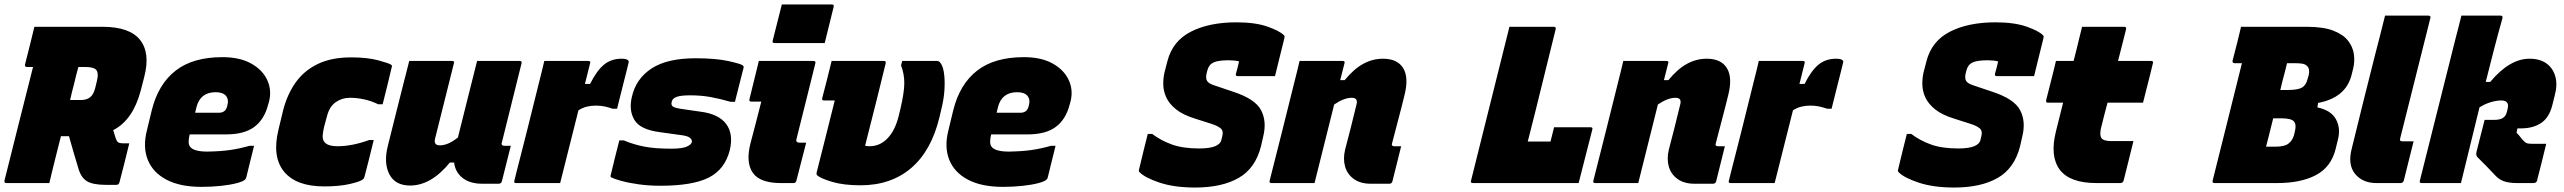

<svg xmlns="http://www.w3.org/2000/svg" viewBox="-34 -820 11484 860"><path d="M187 0H-5Q-16 0 -14 -11Q18 -141 50 -266.5Q82 -392 114 -520H86Q81 -520 79 -523.5Q77 -527 78 -531Q89 -575 99.5 -616Q110 -657 120 -700H425Q547 -700 593.5 -641Q640 -582 612 -475L596 -413Q561 -282 473 -237Q478 -222 482 -208Q488 -188 494.5 -183Q501 -178 520 -178H545Q535 -135 523.5 -90.5Q512 -46 501 -3Q498 8 487 8H440Q383 8 356 -8Q329 -24 317 -66Q306 -102 295.5 -138Q285 -174 275 -210H239Q232 -183 225 -155Q218 -127 211 -99Q205 -74 198.5 -48.5Q192 -23 187 0ZM298 -445Q293 -427 288.5 -408.5Q284 -390 280 -372H328Q355 -372 370.5 -385Q386 -398 393 -428L400 -457Q405 -477 403.5 -489.5Q402 -502 396 -508Q385 -520 346 -520H317Q312 -501 307 -482.5Q302 -464 298 -445Z M962 -564Q1040 -564 1091 -535.5Q1142 -507 1163 -461.5Q1184 -416 1171 -365L1167 -351Q1150 -285 1105 -251.5Q1060 -218 978 -218H816L815 -215Q811 -199 811 -185Q811 -171 818 -162Q835 -141 895 -141Q954 -142 996 -148Q1038 -154 1084 -167H1104Q1095 -132 1086.5 -96Q1078 -60 1069 -25Q1068 -20 1064 -16Q1055 -7 1026 0.5Q997 8 956 12.5Q915 17 868 17Q773 17 712 -15Q651 -47 628 -104Q605 -161 624 -236L646 -327Q675 -443 752.5 -503.5Q830 -564 962 -564ZM932 -407Q863 -407 846 -340L840 -315H947Q961 -315 970.5 -322Q980 -329 984 -346Q992 -374 978 -391Q964 -407 932 -407Z M1539 -563Q1611 -563 1659.5 -550Q1708 -537 1718 -530Q1723 -527 1721 -521Q1711 -478 1701 -437Q1691 -396 1680 -353H1660Q1629 -368 1597 -375Q1565 -382 1533 -382Q1498 -382 1470 -362.5Q1442 -343 1431 -301L1418 -253Q1413 -232 1411.5 -215Q1410 -198 1417 -187Q1430 -165 1479 -165Q1510 -165 1546 -172Q1582 -179 1620 -193H1640Q1630 -151 1619.5 -109.5Q1609 -68 1598 -26Q1597 -22 1592 -17Q1581 -7 1533.5 4Q1486 15 1418 15Q1293 15 1238.5 -51Q1184 -117 1213 -238L1234 -325Q1252 -396 1289.5 -449.5Q1327 -503 1388.5 -533Q1450 -563 1539 -563Z M1799 -547H1991Q2003 -547 1999 -536L1915 -200Q1907 -169 1936 -169Q1953 -169 1972 -176.5Q1991 -184 2017 -204Q2037 -286 2058 -368Q2079 -450 2103 -547H2294Q2305 -547 2302 -536Q2280 -447 2257.5 -357Q2235 -267 2214 -182Q2211 -174 2215 -171Q2218 -167 2224 -167H2254Q2244 -127 2234 -87.5Q2224 -48 2214 -8Q2211 3 2200 3H2126Q2071 3 2038 -23Q2005 -49 2000 -92H1981Q1897 11 1803 11Q1736 11 1710 -39.5Q1684 -90 1703 -166Q1721 -240 1738.5 -308Q1756 -376 1774 -449Q1781 -475 1787 -499.5Q1793 -524 1799 -547Z M2475 0H2278Q2266 0 2270 -11Q2272 -20 2280.5 -53.5Q2289 -87 2301.5 -135.5Q2314 -184 2328 -240Q2342 -296 2355.5 -350.5Q2369 -405 2380 -449Q2387 -476 2393 -501Q2399 -526 2404 -547H2601Q2613 -547 2609 -536Q2598 -490 2586 -444H2609Q2639 -504 2671.5 -530.5Q2704 -557 2750 -557Q2774 -557 2780 -549Q2784 -545 2781 -537Q2779 -528 2773 -504Q2767 -480 2759 -449Q2751 -418 2743.5 -387Q2736 -356 2730 -333H2710Q2693 -339 2675 -343Q2657 -347 2634 -347Q2615 -347 2595.5 -342.5Q2576 -338 2557 -326Q2516 -163 2475 0Z M2972 -154Q3021 -154 3041.5 -163Q3062 -172 3065 -184Q3067 -193 3056.5 -202.5Q3046 -212 3008 -216L2922 -228Q2835 -239 2808.5 -281.5Q2782 -324 2796 -385Q2814 -467 2884 -513Q2954 -559 3081 -559Q3172 -559 3228.5 -546.5Q3285 -534 3293 -527Q3298 -523 3297 -518Q3287 -480 3277.5 -441.5Q3268 -403 3258 -364H3238Q3190 -378 3148 -385.5Q3106 -393 3057 -393Q3015 -393 2996.5 -386Q2978 -379 2975 -365Q2971 -352 2978 -344.5Q2985 -337 3019 -332L3102 -320Q3184 -310 3218 -265.5Q3252 -221 3235 -148Q3213 -61 3140.5 -24.5Q3068 12 2924 12Q2872 12 2826 5.5Q2780 -1 2748 -10Q2716 -19 2705 -25Q2699 -28 2701 -34Q2711 -75 2720.5 -114Q2730 -153 2740 -191H2760Q2806 -172 2853.5 -163Q2901 -154 2972 -154Z M3365 -547H3610Q3621 -547 3618 -536Q3597 -451 3576 -367Q3555 -283 3534 -199Q3531 -188 3535 -185Q3539 -181 3546 -181H3577Q3566 -139 3555 -95.5Q3544 -52 3533 -10Q3530 0 3520 0H3464Q3370 0 3338 -46Q3306 -92 3327 -176Q3338 -218 3351.5 -269.5Q3365 -321 3376 -365H3331Q3320 -365 3323 -376ZM3468 -800H3692Q3703 -800 3700 -789L3660 -627H3436Q3424 -627 3427 -638Z M3691 -547H3925Q3936 -547 3933 -536Q3914 -459 3895 -381.5Q3876 -304 3856 -227Q3852 -213 3848.5 -197.5Q3845 -182 3841 -167Q3846 -166 3851 -165.5Q3856 -165 3861 -165Q3907 -165 3941 -200Q3975 -235 3991 -299L3999 -332Q4016 -404 4016.5 -446Q4017 -488 4002 -527L4007 -547H4162Q4170 -547 4175 -542Q4188 -530 4193.5 -497.5Q4199 -465 4196.5 -420Q4194 -375 4181 -325L4174 -295Q4138 -145 4047.5 -67.5Q3957 10 3820 10Q3745 10 3693 -5.5Q3641 -21 3626 -35Q3622 -39 3624 -48Q3646 -135 3666 -214Q3686 -293 3705 -370H3657Q3646 -370 3649 -381Q3659 -420 3670 -462.5Q3681 -505 3691 -547Z M4552 -564Q4630 -564 4681 -535.5Q4732 -507 4753 -461.5Q4774 -416 4761 -365L4757 -351Q4740 -285 4695 -251.5Q4650 -218 4568 -218H4406L4405 -215Q4401 -199 4401 -185Q4401 -171 4408 -162Q4425 -141 4485 -141Q4544 -142 4586 -148Q4628 -154 4674 -167H4694Q4685 -132 4676.5 -96Q4668 -60 4659 -25Q4658 -20 4654 -16Q4645 -7 4616 0.5Q4587 8 4546 12.5Q4505 17 4458 17Q4363 17 4302 -15Q4241 -47 4218 -104Q4195 -161 4214 -236L4236 -327Q4265 -443 4342.5 -503.5Q4420 -564 4552 -564ZM4522 -407Q4453 -407 4436 -340L4430 -315H4537Q4551 -315 4560.5 -322Q4570 -329 4574 -346Q4582 -374 4568 -391Q4554 -407 4522 -407Z M5504 -720Q5588 -720 5642.5 -701Q5697 -682 5716 -663Q5720 -659 5720 -656Q5720 -653 5718 -645Q5708 -605 5697.5 -562.5Q5687 -520 5677 -479H5510Q5499 -479 5502 -490Q5506 -504 5509.5 -517.5Q5513 -531 5516 -545Q5496 -550 5469 -550Q5423 -550 5402 -540.5Q5381 -531 5374 -505L5370 -489Q5366 -470 5372.5 -458Q5379 -446 5404 -438L5490 -409Q5588 -377 5614.5 -326.5Q5641 -276 5624 -208L5614 -164Q5589 -66 5514 -23Q5439 20 5319 20Q5226 20 5160 -2Q5094 -24 5070 -49Q5067 -52 5067 -55Q5067 -58 5068 -61Q5078 -104 5088 -144Q5098 -184 5107 -220H5127Q5165 -191 5214.5 -173Q5264 -155 5337 -155Q5384 -155 5408.5 -165Q5433 -175 5437 -194L5441 -211Q5447 -234 5433 -245.5Q5419 -257 5390 -266L5321 -288Q5265 -305 5234 -330Q5203 -355 5190 -383.5Q5177 -412 5176.5 -441Q5176 -470 5182 -496L5195 -546Q5218 -636 5300 -678Q5382 -720 5504 -720Z M5787 -547H5980Q5992 -547 5988 -536Q5983 -517 5978.5 -498.5Q5974 -480 5969 -461H5989Q6030 -511 6072 -534Q6114 -557 6161 -557Q6225 -557 6251 -515Q6277 -473 6257 -394Q6244 -340 6229.5 -286Q6215 -232 6201 -177Q6199 -171 6202 -168Q6205 -165 6210 -165H6242Q6232 -126 6222.5 -86.5Q6213 -47 6203 -8Q6200 3 6189 3H6106Q6060 3 6030.5 -18Q6001 -39 5991 -73.5Q5981 -108 5991 -150Q6004 -199 6016.5 -248.5Q6029 -298 6042 -352Q6050 -382 6021 -382Q6004 -382 5985 -375Q5966 -368 5942 -352Q5920 -264 5898 -176Q5876 -88 5854 0H5661Q5650 0 5653 -11Q5681 -121 5708.5 -230.5Q5736 -340 5763 -449Q5770 -476 5776 -501Q5782 -526 5787 -547Z M6564 0Q6551 0 6555 -11Q6592 -158 6628.5 -305.5Q6665 -453 6702 -600Q6708 -625 6714.5 -650Q6721 -675 6727 -700H6926Q6931 -700 6933.5 -696.5Q6936 -693 6934 -689Q6903 -565 6872 -437.5Q6841 -310 6809 -186H6911Q6915 -202 6919 -218Q6923 -234 6927 -250H7090Q7102 -250 7098 -239Q7083 -182 7067.5 -119.5Q7052 -57 7037 0Z M7237 -547H7430Q7442 -547 7438 -536Q7433 -517 7428.5 -498.5Q7424 -480 7419 -461H7439Q7480 -511 7522 -534Q7564 -557 7611 -557Q7675 -557 7701 -515Q7727 -473 7707 -394Q7694 -340 7679.5 -286Q7665 -232 7651 -177Q7649 -171 7652 -168Q7655 -165 7660 -165H7692Q7682 -126 7672.5 -86.5Q7663 -47 7653 -8Q7650 3 7639 3H7556Q7510 3 7480.5 -18Q7451 -39 7441 -73.5Q7431 -108 7441 -150Q7454 -199 7466.5 -248.5Q7479 -298 7492 -352Q7500 -382 7471 -382Q7454 -382 7435 -375Q7416 -368 7392 -352Q7370 -264 7348 -176Q7326 -88 7304 0H7111Q7100 0 7103 -11Q7131 -121 7158.5 -230.5Q7186 -340 7213 -449Q7220 -476 7226 -501Q7232 -526 7237 -547Z M7915 0H7718Q7706 0 7710 -11Q7712 -20 7720.5 -53.5Q7729 -87 7741.5 -135.5Q7754 -184 7768 -240Q7782 -296 7795.5 -350.5Q7809 -405 7820 -449Q7827 -476 7833 -501Q7839 -526 7844 -547H8041Q8053 -547 8049 -536Q8038 -490 8026 -444H8049Q8079 -504 8111.5 -530.5Q8144 -557 8190 -557Q8214 -557 8220 -549Q8224 -545 8221 -537Q8219 -528 8213 -504Q8207 -480 8199 -449Q8191 -418 8183.5 -387Q8176 -356 8170 -333H8150Q8133 -339 8115 -343Q8097 -347 8074 -347Q8055 -347 8035.5 -342.5Q8016 -338 7997 -326Q7956 -163 7915 0Z M8904 -720Q8988 -720 9042.5 -701Q9097 -682 9116 -663Q9120 -659 9120 -656Q9120 -653 9118 -645Q9108 -605 9097.5 -562.5Q9087 -520 9077 -479H8910Q8899 -479 8902 -490Q8906 -504 8909.5 -517.5Q8913 -531 8916 -545Q8896 -550 8869 -550Q8823 -550 8802 -540.5Q8781 -531 8774 -505L8770 -489Q8766 -470 8772.5 -458Q8779 -446 8804 -438L8890 -409Q8988 -377 9014.5 -326.5Q9041 -276 9024 -208L9014 -164Q8989 -66 8914 -23Q8839 20 8719 20Q8626 20 8560 -2Q8494 -24 8470 -49Q8467 -52 8467 -55Q8467 -58 8468 -61Q8478 -104 8488 -144Q8498 -184 8507 -220H8527Q8565 -191 8614.5 -173Q8664 -155 8737 -155Q8784 -155 8808.5 -165Q8833 -175 8837 -194L8841 -211Q8847 -234 8833 -245.5Q8819 -257 8790 -266L8721 -288Q8665 -305 8634 -330Q8603 -355 8590 -383.5Q8577 -412 8576.5 -441Q8576 -470 8582 -496L8595 -546Q8618 -636 8700 -678Q8782 -720 8904 -720Z M9522 -188Q9511 -143 9500 -99Q9489 -55 9478 -11Q9474 0 9464 0H9357Q9237 0 9192 -60Q9147 -120 9175 -232Q9183 -264 9191 -296Q9199 -328 9207 -360H9139Q9129 -360 9131 -371Q9137 -394 9145 -426.5Q9153 -459 9161.5 -491.5Q9170 -524 9175 -547H9254Q9257 -560 9260.5 -572.5Q9264 -585 9267 -598Q9273 -624 9279.5 -649.5Q9286 -675 9292 -700H9481Q9491 -700 9489 -689Q9480 -653 9471 -617.5Q9462 -582 9453 -547H9601Q9613 -547 9609 -536Q9604 -513 9595.5 -480.5Q9587 -448 9579 -415.5Q9571 -383 9565 -360H9406Q9398 -331 9390.5 -301.5Q9383 -272 9376 -243Q9370 -213 9379 -201Q9389 -188 9424 -188Z M10165 0H9885Q9874 0 9877 -12Q9909 -142 9942.5 -274Q9976 -406 10008 -537H9974Q9969 -537 9967 -540.5Q9965 -544 9966 -548Q9977 -590 9987 -629.5Q9997 -669 10004 -700H10298Q10372 -700 10416.5 -683Q10461 -666 10483 -638Q10505 -610 10509.5 -577Q10514 -544 10506 -512L10499 -484Q10473 -382 10349 -359L10346 -339Q10407 -326 10429 -286Q10451 -246 10438 -195L10428 -154Q10408 -72 10340 -36Q10272 0 10165 0ZM10198 -489Q10193 -471 10188.5 -453Q10184 -435 10180 -417H10214Q10258 -417 10276.5 -427.5Q10295 -438 10302 -466L10307 -483Q10310 -495 10308.5 -506.5Q10307 -518 10299 -525Q10291 -533 10277 -535Q10263 -537 10243 -537H10210Q10207 -525 10204 -512.5Q10201 -500 10198 -489ZM10116 -163H10158Q10198 -163 10216 -176.5Q10234 -190 10241 -214L10245 -231Q10253 -262 10241 -276Q10229 -290 10185 -290H10148Q10139 -254 10131 -221.5Q10123 -189 10116 -163Z M10604 -573Q10615 -614 10627 -662Q10639 -710 10649 -750H10844Q10848 -750 10851 -747Q10854 -744 10852 -739Q10818 -605 10784.5 -470Q10751 -335 10717 -201Q10715 -193 10717 -190Q10720 -187 10727 -187H10777Q10766 -144 10755 -99.5Q10744 -55 10733 -11Q10729 0 10719 0H10611Q10548 0 10514.5 -41.5Q10481 -83 10500 -155Q10526 -262 10551.5 -364Q10577 -466 10604 -573Z M11296 -557Q11343 -557 11372.5 -535.5Q11402 -514 11412 -476.5Q11422 -439 11409 -392L11398 -348Q11384 -293 11348 -269Q11312 -245 11259 -245H11242L11238 -225Q11249 -215 11256 -205Q11263 -195 11273 -186Q11280 -179 11287.5 -177.5Q11295 -176 11308 -176H11371Q11361 -136 11351 -94.5Q11341 -53 11330 -12Q11328 0 11313 0H11242Q11205 0 11182 -8Q11159 -16 11142 -35Q11120 -59 11101 -78Q11082 -97 11062 -117Q11055 -125 11059 -141Q11068 -177 11077 -212.5Q11086 -248 11095 -283H11137Q11164 -283 11177.5 -292Q11191 -301 11195 -320L11198 -332Q11200 -342 11200 -348.5Q11200 -355 11195 -361Q11189 -370 11169 -370Q11148 -370 11121.5 -362Q11095 -354 11072 -339Q11051 -254 11030.5 -169.5Q11010 -85 10989 0H10813Q10802 0 10805 -11Q10845 -171 10885.5 -331.5Q10926 -492 10966 -652Q10973 -679 10979.5 -704Q10986 -729 10991 -750H11167Q11177 -750 11175 -739Q11155 -668 11136.5 -596.5Q11118 -525 11100 -453H11120Q11207 -557 11296 -557Z"/></svg>

Font: Recursive Sn Lnr St Blk
Style: Italic
Weight: 900
Italic angle: -15°
Version: Version 1.079;hotconv 1.0.112;makeotfexe 2.5.65598; ttfautoh